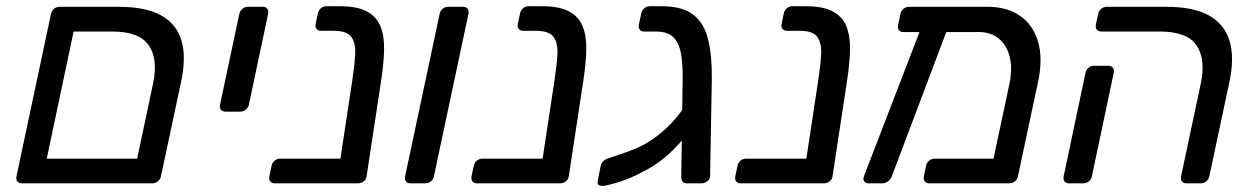

<svg xmlns="http://www.w3.org/2000/svg" viewBox="-20 -593 4046 621"><path d="M51 0Q40.8 0 36 -6.4Q31.3 -12.7 33.3 -22.9L144.9 -548.1Q146.9 -558.3 154.8 -564.6Q162.8 -571 173 -571H364.1Q450 -571 500.3 -543.7Q550.6 -516.4 566.8 -462.2Q583 -408 565.4 -326.8L500.6 -23.1Q498.6 -13.1 490.7 -6.6Q482.7 0 472.3 0ZM131.2 -79.9H423.6L474.9 -321.8Q491.9 -402.1 461.1 -446.6Q430.4 -491.1 341.4 -491.1H218.1Z M709.5 -231.9Q699.3 -231.9 694.5 -238.2Q689.8 -244.6 691.8 -254.8L754 -548.1Q756 -558.3 764 -564.6Q771.9 -571 782.1 -571H829.5Q839.7 -571 844.5 -564.6Q849.2 -558.3 847.2 -548.1L785 -254.8Q783 -244.6 775 -238.2Q767.1 -231.9 756.9 -231.9Z M868.9 0Q858.8 0 854 -6.4Q849.2 -12.7 851.2 -22.9L858.5 -57Q860.5 -67.2 868.4 -73.6Q876.2 -79.9 886.4 -79.9H1168.3L1155.2 -18.9Q1153.2 -8.7 1145.6 -4.3Q1138.1 0 1127.9 0ZM1090.2 0Q1080 0 1076 -6.4Q1072.1 -12.7 1072.4 -22.9L1119.3 -332.2Q1126.8 -381.3 1128.8 -417.2Q1130.8 -453.1 1116.7 -473.2Q1102.6 -493.3 1059.7 -493.3H1018.8Q1008.6 -493.3 1003.7 -499.7Q998.8 -506.1 1001 -516.3L1008.1 -549.9Q1010.1 -560.1 1018.1 -566.5Q1026.1 -572.9 1036.3 -572.9H1078.1Q1134.9 -572.9 1166.2 -556.2Q1197.6 -539.6 1210.4 -508Q1223.2 -476.5 1222.3 -432.8Q1221.3 -389.1 1213.2 -335.1L1165.7 -22.9Q1164.5 -12.7 1156.1 -6.4Q1147.7 0 1137.6 0Z M1308 0Q1297.8 0 1293 -6.4Q1288.3 -12.7 1290.3 -22.9L1401.9 -548.1Q1403.9 -558.3 1411.8 -564.6Q1419.8 -571 1430 -571H1477.4Q1487.6 -571 1492.3 -564.6Q1497.1 -558.3 1495.1 -548.1L1383.5 -22.9Q1381.5 -12.7 1373.5 -6.4Q1365.6 0 1355.4 0Z M1522.9 0Q1512.8 0 1508 -6.4Q1503.2 -12.7 1505.2 -22.9L1512.5 -57Q1514.5 -67.2 1522.4 -73.6Q1530.2 -79.9 1540.4 -79.9H1822.3L1809.2 -18.9Q1807.2 -8.7 1799.6 -4.3Q1792.1 0 1781.9 0ZM1744.2 0Q1734 0 1730 -6.4Q1726.1 -12.7 1726.4 -22.9L1773.3 -332.2Q1780.8 -381.3 1782.8 -417.2Q1784.8 -453.1 1770.7 -473.2Q1756.6 -493.3 1713.7 -493.3H1672.8Q1662.6 -493.3 1657.7 -499.7Q1652.8 -506.1 1655 -516.3L1662.1 -549.9Q1664.1 -560.1 1672.1 -566.5Q1680.1 -572.9 1690.3 -572.9H1732.1Q1788.9 -572.9 1820.2 -556.2Q1851.6 -539.6 1864.4 -508Q1877.2 -476.5 1876.3 -432.8Q1875.3 -389.1 1867.2 -335.1L1819.7 -22.9Q1818.5 -12.7 1810.1 -6.4Q1801.7 0 1791.6 0Z M2201.2 0Q2191 0 2187 -6.4Q2183.1 -12.7 2183.4 -22.9L2187.9 -329.9Q2188.9 -383.1 2182.8 -418.6Q2176.6 -454.1 2158 -472.6Q2139.4 -491.1 2100.6 -491.1H2064.2Q2054 -491.1 2049.2 -497.4Q2044.4 -503.8 2046.4 -514L2054.1 -549.9Q2056.1 -560.1 2064.1 -566.5Q2072.1 -572.9 2082.3 -572.9H2119.6Q2185.9 -572.9 2221.2 -546.3Q2256.6 -519.8 2269.9 -467.1Q2283.3 -414.3 2282.3 -335.1L2276.7 -22.9Q2275.9 -12.7 2267.3 -6.4Q2258.7 0 2248.6 0ZM2083.4 -50.6Q2040.6 -26 2005.3 -12.5Q1970.1 1 1934.1 8Q1924.1 9 1917.6 6Q1911.1 3 1913.1 -7L1922.9 -56.9Q1924.9 -64.9 1930.9 -71.4Q1936.9 -77.9 1949.9 -81.9Q1957.9 -84.9 1977.8 -91.2Q1997.7 -97.5 2021.9 -106.8Q2046.1 -116.2 2064.5 -126.2Q2085.6 -137.9 2108 -155.4Q2130.4 -172.8 2150.2 -193.3Q2169.9 -213.9 2183.4 -233.3Q2196.9 -252.8 2200.2 -268.6L2260.3 -276.4Q2249.6 -232.7 2222.3 -189.1Q2194.9 -145.4 2158.4 -109.3Q2121.9 -73.1 2083.4 -50.6Z M2375.9 0Q2365.8 0 2361 -6.4Q2356.2 -12.7 2358.2 -22.9L2365.5 -57Q2367.5 -67.2 2375.4 -73.6Q2383.2 -79.9 2393.4 -79.9H2675.3L2662.2 -18.9Q2660.2 -8.7 2652.6 -4.3Q2645.1 0 2634.9 0ZM2597.2 0Q2587 0 2583 -6.4Q2579.1 -12.7 2579.4 -22.9L2626.3 -332.2Q2633.8 -381.3 2635.8 -417.2Q2637.8 -453.1 2623.7 -473.2Q2609.6 -493.3 2566.7 -493.3H2525.8Q2515.6 -493.3 2510.7 -499.7Q2505.8 -506.1 2508 -516.3L2515.1 -549.9Q2517.1 -560.1 2525.1 -566.5Q2533.1 -572.9 2543.3 -572.9H2585.1Q2641.9 -572.9 2673.2 -556.2Q2704.6 -539.6 2717.4 -508Q2730.2 -476.5 2729.3 -432.8Q2728.3 -389.1 2720.2 -335.1L2672.7 -22.9Q2671.5 -12.7 2663.1 -6.4Q2654.7 0 2644.6 0Z M3145.9 -489.4 2902.4 -489.2Q2892.3 -489.2 2887.5 -495.6Q2882.7 -501.9 2884.7 -512.1L2892.4 -548.1Q2894.4 -558.3 2902.3 -564.6Q2910.3 -571 2920.5 -571H3174.7Q3236.6 -571 3278.7 -542.2Q3320.7 -513.4 3337.3 -458.7Q3353.8 -404 3337.2 -327L3272.4 -22.9Q3270.4 -12.7 3262.5 -6.4Q3254.5 0 3244.3 0H2985.9Q2975.7 0 2970.9 -6.4Q2966.1 -12.7 2968.1 -22.9L2975.4 -57Q2977.4 -67.2 2985.3 -73.6Q2993.2 -79.9 3003.4 -79.9H3193.4L3244.7 -321.1Q3255.4 -372.1 3245.6 -409.9Q3235.8 -447.8 3210 -468.6Q3184.2 -489.4 3145.9 -489.4ZM2789.1 0Q2779.7 0 2775 -6.8Q2770.4 -13.6 2774.6 -23.7L2963.3 -513.6Q2967.4 -523.8 2975.9 -529.4Q2984.4 -534.9 2993 -533.3L3032.4 -530.9Q3042.6 -530.1 3047.2 -522.4Q3051.7 -514.8 3046.7 -505.4L2864.8 -23.7Q2861.2 -13.6 2852.4 -6.8Q2843.6 0 2834.2 0Z M3817.8 0Q3807.6 0 3802.8 -6.3Q3798 -12.6 3800 -22.7L3863.6 -321.8Q3880.6 -402.1 3849.8 -446.6Q3819.1 -491.1 3730.1 -491.1H3542.3Q3532.1 -491.1 3527.3 -497.4Q3522.6 -503.8 3524.6 -514L3531.9 -548.1Q3533.9 -558.3 3541.8 -564.6Q3549.8 -571 3560 -571H3752.7Q3839.2 -571 3889.8 -543.2Q3940.4 -515.3 3956.9 -460.5Q3973.4 -405.7 3955.8 -325.1L3891.4 -22.9Q3889.4 -12.7 3881.4 -6.4Q3873.4 0 3863.2 0ZM3438 0Q3427.8 0 3423 -6.4Q3418.3 -12.7 3420.3 -22.9L3490.9 -357.3Q3492.9 -367.4 3500.8 -373.8Q3508.6 -380.2 3518.8 -380.2H3564.3Q3574.5 -380.2 3579.4 -373.8Q3584.2 -367.4 3582.2 -357.3L3511.6 -22.9Q3509.6 -12.7 3501.7 -6.4Q3493.7 0 3483.5 0Z"/></svg>

Font: Rubik Light
Style: Italic
Weight: 300
Italic angle: -12°
Designer: Hubert and Fischer
Foundry: Hubert and Fischer
Version: Version 2.300;gftools[0.9.30]